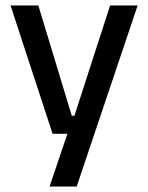

<svg xmlns="http://www.w3.org/2000/svg" viewBox="-20 -509 541 701"><path d="M296.5 -86.5 244.5 -64 382 -489H482.5L260 172H161L238.5 -57.5L282.5 -20.5H172L18.5 -489H120L242 -86.5Z"/></svg>

Font: Anek Odia Medium
Style: Regular
Weight: 500
Designer: Yesha Goshar & Mahesh Sahu (Odia), Yesha Goshar (Latin)
Foundry: Ek Type
Version: Version 1.003